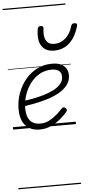

<svg xmlns="http://www.w3.org/2000/svg" viewBox="-86 -1055 781 1601"><g transform="rotate(-5 304.0 -255.0)"><path d="M221 19Q168 19 132 -3.5Q96 -26 78 -67.5Q60 -109 60 -165Q60 -233 82.5 -296.5Q105 -360 146.5 -410.5Q188 -461 244.5 -490Q301 -519 370 -519Q418 -519 447 -504.5Q476 -490 489.5 -466Q503 -442 503 -412Q503 -365 475.5 -329.5Q448 -294 403 -269Q358 -244 304 -227.5Q250 -211 195.5 -200.5Q141 -190 94 -183L99 -229Q141 -234 188.5 -243Q236 -252 281 -265.5Q326 -279 363.5 -298.5Q401 -318 423 -344.5Q445 -371 445 -405Q445 -438 423.5 -454Q402 -470 364 -470Q307 -470 261.5 -444Q216 -418 183.5 -374.5Q151 -331 133.5 -277Q116 -223 116 -169Q116 -125 128 -94Q140 -63 165.5 -46.5Q191 -30 231 -30Q272 -30 307 -48.5Q342 -67 370.5 -92.5Q399 -118 419 -140Q427 -149 436 -148Q445 -147 452 -140Q459 -134 460.5 -126.5Q462 -119 454 -108Q427 -76 391 -47Q355 -18 312 0.5Q269 19 221 19ZM399 -626Q326 -626 294 -676.5Q262 -727 278 -820Q280 -830 286.5 -835Q293 -840 305 -840Q317 -840 322 -834.5Q327 -829 326 -820Q316 -753 336.5 -717.5Q357 -682 404 -682Q459 -682 500 -719Q541 -756 558 -819Q562 -830 568 -834.5Q574 -839 586 -839Q599 -839 604.5 -833.5Q610 -828 607 -818Q590 -754 560 -711.5Q530 -669 489.5 -647.5Q449 -626 399 -626ZM0 490H526V500H0ZM0 -20H526V0H0ZM0 -505H526V-500H0ZM0 -1010H526V-1000H0Z"/></g></svg>

Font: Playwrite NZ Guides
Style: Regular
Weight: 400
Designer: Veronika Burian, José Scaglione
Foundry: TypeTogether
Version: Version 1.003